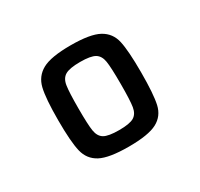

<svg xmlns="http://www.w3.org/2000/svg" viewBox="-78 -792 511 491"><g transform="rotate(-30 177.0 -546.5)"><path d="M54 -546Q54 -610 61 -639Q68 -668 93.5 -682Q119 -696 177 -696Q235 -696 260.5 -682Q286 -668 292.5 -639Q299 -610 299 -546Q299 -482 292.5 -453Q286 -424 260.5 -410.5Q235 -397 177 -397Q119 -397 93.5 -410.5Q68 -424 61 -453Q54 -482 54 -546ZM239 -546Q239 -595 236 -613.5Q233 -632 220.5 -639.5Q208 -647 177 -647Q146 -647 133 -639.5Q120 -632 117 -613Q114 -594 114 -546Q114 -498 117 -479.5Q120 -461 132.5 -453.5Q145 -446 177 -446Q208 -446 220.5 -453.5Q233 -461 236 -479.5Q239 -498 239 -546Z"/></g></svg>

Font: Saira Semi Condensed
Style: Regular
Weight: 400
Width: 4
Designer: Hector Gatti with collaboration of the Omnibus-Type team
Foundry: Omnibus-Type
Version: Version 1.001; ttfautohint (v1.8)